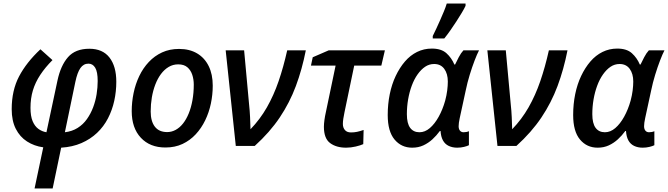

<svg xmlns="http://www.w3.org/2000/svg" viewBox="-20 -823 3768 1083"><path d="M224 8Q173 1 132.5 -25Q92 -51 69 -96.5Q46 -142 46 -207Q46 -313 87.5 -392Q129 -471 208 -545L276 -484Q235 -443 207 -400.5Q179 -358 165.5 -313Q152 -268 152 -215Q152 -168 164 -139.5Q176 -111 196.5 -96Q217 -81 242 -77L304 -368Q322 -453 363.5 -500.5Q405 -548 484 -548Q559 -548 597.5 -498.5Q636 -449 636 -362Q636 -307 624.5 -254.5Q613 -202 589 -155.5Q565 -109 527.5 -73.5Q490 -38 439.5 -16Q389 6 325 10L277 240H175ZM346 -77Q387 -82 418 -101.5Q449 -121 470.5 -151.5Q492 -182 505.5 -218Q519 -254 525 -292Q531 -330 531 -366Q531 -418 517 -441Q503 -464 479 -464Q451 -464 433.5 -439Q416 -414 405 -361Z M913 9Q826 9 774.5 -46Q723 -101 723 -196Q723 -247 733.5 -298Q744 -349 765.5 -394Q787 -439 819.5 -473.5Q852 -508 894.5 -527.5Q937 -547 990 -547Q1049 -547 1091.5 -522Q1134 -497 1157 -450.5Q1180 -404 1180 -340Q1180 -289 1169.5 -239Q1159 -189 1137.5 -144.5Q1116 -100 1084 -65.5Q1052 -31 1009.5 -11Q967 9 913 9ZM923 -78Q948 -78 971 -90.5Q994 -103 1012.5 -126.5Q1031 -150 1044.5 -183Q1058 -216 1065.5 -257.5Q1073 -299 1073 -346Q1073 -375 1064.5 -401Q1056 -427 1037 -443.5Q1018 -460 985 -460Q956 -460 931.5 -445.5Q907 -431 888 -405.5Q869 -380 856 -346Q843 -312 836.5 -273.5Q830 -235 830 -194Q830 -139 853.5 -108.5Q877 -78 923 -78Z M1310 0 1253 -539H1357L1385 -234Q1389 -198 1390.5 -162.5Q1392 -127 1393 -94Q1447 -150 1485.5 -217.5Q1524 -285 1551.5 -365Q1579 -445 1600 -539H1705Q1684 -432 1649 -338Q1614 -244 1558 -160.5Q1502 -77 1417 0Z M1932 10Q1877 10 1842 -16Q1807 -42 1807 -108Q1807 -124 1810 -146Q1813 -168 1818 -190L1873 -453H1734L1744 -500L1834 -539H2151L2131 -453H1978L1923 -189Q1919 -170 1916.5 -153.5Q1914 -137 1914 -124Q1914 -103 1925.5 -89.5Q1937 -76 1960 -76Q1978 -76 1994.5 -79.5Q2011 -83 2031 -90L2029 -10Q2014 -3 1986.5 3.5Q1959 10 1932 10Z M2305 10Q2244 10 2205.5 -36Q2167 -82 2167 -174Q2167 -236 2178.5 -292Q2190 -348 2212 -394.5Q2234 -441 2264 -476Q2294 -511 2332.5 -530Q2371 -549 2416 -549Q2469 -549 2498 -523Q2527 -497 2543 -459H2547Q2555 -476 2567.5 -500Q2580 -524 2594 -539H2682Q2671 -518 2657 -481.5Q2643 -445 2629.5 -401Q2616 -357 2607 -313L2573 -156Q2570 -143 2568.5 -131Q2567 -119 2567 -111Q2567 -95 2574.5 -86Q2582 -77 2595 -77Q2602 -77 2610.5 -78.5Q2619 -80 2625 -83V-4Q2616 1 2597.5 5.5Q2579 10 2559 10Q2532 10 2511 0Q2490 -10 2478.5 -31Q2467 -52 2465 -84H2461Q2442 -58 2419 -37Q2396 -16 2368 -3Q2340 10 2305 10ZM2346 -77Q2377 -77 2404.5 -100.5Q2432 -124 2454.5 -164.5Q2477 -205 2491 -255Q2499 -285 2502.5 -312.5Q2506 -340 2506 -363Q2506 -407 2486 -434.5Q2466 -462 2429 -462Q2401 -462 2378 -446.5Q2355 -431 2335.5 -403.5Q2316 -376 2302.5 -339.5Q2289 -303 2282 -262Q2275 -221 2275 -179Q2275 -127 2293.5 -102Q2312 -77 2346 -77ZM2421 -620Q2430 -638 2441 -661.5Q2452 -685 2463 -710Q2474 -735 2484 -759Q2494 -783 2500 -803H2606V-790Q2598 -773 2584.5 -750.5Q2571 -728 2554.5 -702.5Q2538 -677 2520.5 -652Q2503 -627 2486 -606H2421Z M2786 0 2729 -539H2833L2861 -234Q2865 -198 2866.5 -162.5Q2868 -127 2869 -94Q2923 -150 2961.5 -217.5Q3000 -285 3027.5 -365Q3055 -445 3076 -539H3181Q3160 -432 3125 -338Q3090 -244 3034 -160.5Q2978 -77 2893 0Z M3351 10Q3290 10 3251.5 -36Q3213 -82 3213 -174Q3213 -236 3224.5 -292Q3236 -348 3258 -394.5Q3280 -441 3310 -476Q3340 -511 3378.5 -530Q3417 -549 3462 -549Q3515 -549 3544 -523Q3573 -497 3589 -459H3593Q3601 -476 3613.5 -500Q3626 -524 3640 -539H3728Q3717 -518 3703 -481.5Q3689 -445 3675.5 -401Q3662 -357 3653 -313L3619 -156Q3616 -143 3614.5 -131Q3613 -119 3613 -111Q3613 -95 3620.5 -86Q3628 -77 3641 -77Q3648 -77 3656.5 -78.5Q3665 -80 3671 -83V-4Q3662 1 3643.5 5.5Q3625 10 3605 10Q3578 10 3557 0Q3536 -10 3524.5 -31Q3513 -52 3511 -84H3507Q3488 -58 3465 -37Q3442 -16 3414 -3Q3386 10 3351 10ZM3392 -77Q3423 -77 3450.5 -100.5Q3478 -124 3500.5 -164.5Q3523 -205 3537 -255Q3545 -285 3548.5 -312.5Q3552 -340 3552 -363Q3552 -407 3532 -434.5Q3512 -462 3475 -462Q3447 -462 3424 -446.5Q3401 -431 3381.5 -403.5Q3362 -376 3348.5 -339.5Q3335 -303 3328 -262Q3321 -221 3321 -179Q3321 -127 3339.5 -102Q3358 -77 3392 -77Z"/></svg>

Font: Noto Sans Display Medium
Style: Italic
Weight: 500
Italic angle: -12°
Designer: Monotype Design Team
Foundry: Monotype Imaging Inc.
Version: Version 2.003